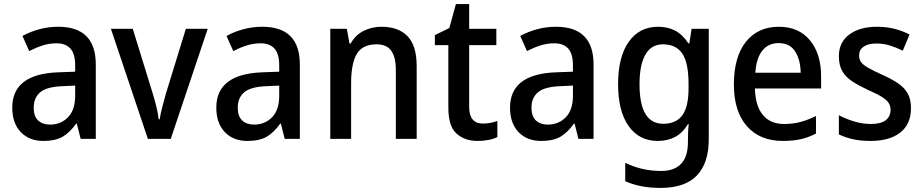

<svg xmlns="http://www.w3.org/2000/svg" viewBox="-20 -680 4518 940"><path d="M265 -549Q449 -549 449 -364V0H375L356 -75H353Q322 -31 286.5 -10.5Q251 10 192 10Q123 10 81.5 -33.5Q40 -77 40 -153Q40 -318 266 -326L348 -329V-360Q348 -417 324.5 -442.5Q301 -468 257 -468Q222 -468 189 -457.5Q156 -447 123 -430L90 -504Q126 -524 171 -536.5Q216 -549 265 -549ZM285 -258Q208 -255 176.5 -228Q145 -201 145 -153Q145 -110 167 -90Q189 -70 225 -70Q278 -70 313 -106Q348 -142 348 -211V-261Z M704 0 523 -539H630L726 -228Q736 -196 745 -160Q754 -124 757 -96H762Q765 -119 774 -154Q783 -189 792 -221L890 -539H997L816 0Z M1264 -549Q1448 -549 1448 -364V0H1374L1355 -75H1352Q1321 -31 1285.5 -10.5Q1250 10 1191 10Q1122 10 1080.5 -33.5Q1039 -77 1039 -153Q1039 -318 1265 -326L1347 -329V-360Q1347 -417 1323.5 -442.5Q1300 -468 1256 -468Q1221 -468 1188 -457.5Q1155 -447 1122 -430L1089 -504Q1125 -524 1170 -536.5Q1215 -549 1264 -549ZM1284 -258Q1207 -255 1175.5 -228Q1144 -201 1144 -153Q1144 -110 1166 -90Q1188 -70 1224 -70Q1277 -70 1312 -106Q1347 -142 1347 -211V-261Z M1847 -549Q1931 -549 1975.5 -502.5Q2020 -456 2020 -356V0H1918V-338Q1918 -400 1895.5 -431.5Q1873 -463 1824 -463Q1754 -463 1726.5 -415.5Q1699 -368 1699 -273V0H1597V-539H1678L1691 -467H1697Q1720 -509 1760.5 -529Q1801 -549 1847 -549Z M2344 -75Q2362 -75 2381 -78.5Q2400 -82 2415 -88V-9Q2398 0 2372 5Q2346 10 2318 10Q2255 10 2215 -26Q2175 -62 2175 -154V-459H2109V-508L2180 -543L2212 -660H2277V-539H2410V-459H2277V-157Q2277 -75 2344 -75Z M2702 -549Q2886 -549 2886 -364V0H2812L2793 -75H2790Q2759 -31 2723.5 -10.5Q2688 10 2629 10Q2560 10 2518.5 -33.5Q2477 -77 2477 -153Q2477 -318 2703 -326L2785 -329V-360Q2785 -417 2761.5 -442.5Q2738 -468 2694 -468Q2659 -468 2626 -457.5Q2593 -447 2560 -430L2527 -504Q2563 -524 2608 -536.5Q2653 -549 2702 -549ZM2722 -258Q2645 -255 2613.5 -228Q2582 -201 2582 -153Q2582 -110 2604 -90Q2626 -70 2662 -70Q2715 -70 2750 -106Q2785 -142 2785 -211V-261Z M3202 -549Q3249 -549 3285.5 -530Q3322 -511 3350 -468H3355L3366 -539H3450V2Q3450 118 3392 179Q3334 240 3214 240Q3113 240 3041 207V117Q3122 157 3218 157Q3281 157 3314.5 122Q3348 87 3348 16V0Q3348 -15 3349 -36.5Q3350 -58 3352 -72H3348Q3322 -29 3285 -9.5Q3248 10 3200 10Q3109 10 3057.5 -63Q3006 -136 3006 -268Q3006 -401 3058 -475Q3110 -549 3202 -549ZM3225 -463Q3169 -463 3140 -413Q3111 -363 3111 -267Q3111 -74 3227 -74Q3290 -74 3320.5 -115.5Q3351 -157 3351 -248V-269Q3351 -372 3320.5 -417.5Q3290 -463 3225 -463Z M3793 -549Q3891 -549 3945.5 -482.5Q4000 -416 4000 -307V-247H3676Q3678 -162 3714.5 -117.5Q3751 -73 3819 -73Q3863 -73 3899.5 -83Q3936 -93 3975 -112V-26Q3938 -7 3900 1.5Q3862 10 3813 10Q3700 10 3636.5 -62.5Q3573 -135 3573 -266Q3573 -402 3632 -475.5Q3691 -549 3793 -549ZM3792 -469Q3742 -469 3712.5 -432.5Q3683 -396 3678 -324H3900Q3899 -387 3873 -428Q3847 -469 3792 -469Z M4440 -151Q4440 -72 4387.5 -31Q4335 10 4242 10Q4193 10 4155.5 1.5Q4118 -7 4087 -22V-116Q4118 -99 4160 -86Q4202 -73 4243 -73Q4293 -73 4316.5 -91.5Q4340 -110 4340 -142Q4340 -161 4331 -175.5Q4322 -190 4298.5 -205Q4275 -220 4229 -240Q4184 -261 4152 -282Q4120 -303 4103.5 -332Q4087 -361 4087 -405Q4087 -473 4138 -511Q4189 -549 4274 -549Q4318 -549 4357 -539.5Q4396 -530 4433 -511L4400 -432Q4369 -447 4337.5 -457Q4306 -467 4271 -467Q4230 -467 4208 -451.5Q4186 -436 4186 -409Q4186 -389 4196 -375.5Q4206 -362 4230.5 -348Q4255 -334 4299 -314Q4342 -295 4374 -274Q4406 -253 4423 -224Q4440 -195 4440 -151Z"/></svg>

Font: Noto Sans Malayalam SemiCondensed Medium
Style: Regular
Weight: 500
Width: 4
Designer: Jelle Bosma - Monotype Design Team
Foundry: Monotype Imaging Inc.
Version: Version 2.104; ttfautohint (v1.8.4.7-5d5b)